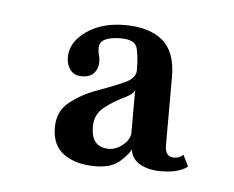

<svg xmlns="http://www.w3.org/2000/svg" viewBox="-29 -788 309 254"><g transform="rotate(5 125.0 -661.0)"><path d="M105 -566Q79.5 -566 63.5 -577.2Q47.5 -588.5 47.5 -612.5Q47.5 -634 62.8 -646.2Q78 -658.5 98.2 -665.8Q118.5 -673 133.8 -679.8Q149 -686.5 149 -697Q149 -716 146 -726.8Q143 -737.5 124.5 -737.5Q96 -737.5 96 -722.5Q96 -717 97.2 -713.2Q98.5 -709.5 98.5 -703.5Q98.5 -695 93.2 -689Q88 -683 76.5 -683Q67 -683 61.8 -689.8Q56.5 -696.5 56.5 -706.5Q56.5 -726.5 77 -741Q97.5 -755.5 128 -755.5Q160.5 -755.5 178.2 -740.8Q196 -726 196 -693V-601.5Q196 -586.5 208 -586.5Q216 -586.5 220 -591.5L227.5 -576.5Q224.5 -573 215.2 -570Q206 -567 192 -567Q175.5 -567 164.2 -573.5Q153 -580 151.5 -592.5Q149.5 -587 138.2 -576.5Q127 -566 105 -566ZM121 -590.5Q131 -590.5 140 -598.2Q149 -606 149 -614.5V-671Q147.5 -665.5 134.8 -659.5Q122 -653.5 109.8 -644Q97.5 -634.5 97.5 -618Q97.5 -590.5 121 -590.5Z"/></g></svg>

Font: Imbue 50pt
Style: Regular
Weight: 400
Designer: Tyler Finck
Foundry: Etcetera Type Company
Version: Version 1.102; ttfautohint (v1.8.3)